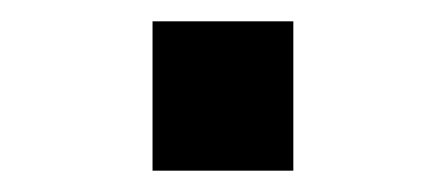

<svg xmlns="http://www.w3.org/2000/svg" viewBox="-20 -362 418 180"><path d="M255 -202V-342H123V-202Z"/></svg>

Font: Plus Jakarta Sans
Style: Bold
Weight: 700
Designer: Gumpita Rahayu
Foundry: Tokotype
Version: Version 2.071;gftools[0.9.30]